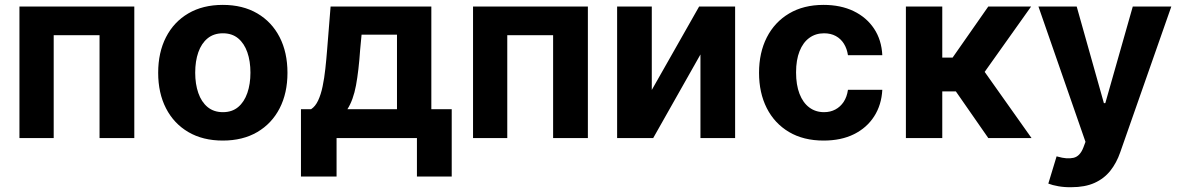

<svg xmlns="http://www.w3.org/2000/svg" viewBox="-20 -573 4899 797"><path d="M60.7 0V-545.9H537.5V0H393.2V-426.8H202.9V0Z M904.8 10.5Q822 10.5 761.8 -24.8Q701.6 -60.1 669.1 -123.4Q636.6 -186.7 636.6 -270.7Q636.6 -355.3 669.1 -418.7Q701.6 -482.1 761.8 -517.4Q822 -552.7 904.8 -552.7Q987.8 -552.7 1048 -517.4Q1108.2 -482.1 1140.8 -418.7Q1173.3 -355.3 1173.3 -270.7Q1173.3 -186.7 1140.8 -123.4Q1108.2 -60.1 1048 -24.8Q987.8 10.5 904.8 10.5ZM905.4 -107.4Q943.3 -107.4 968.6 -128.6Q993.8 -149.8 1006.7 -187Q1019.6 -224.1 1019.6 -271.3Q1019.6 -319.1 1006.7 -356Q993.8 -392.8 968.6 -413.8Q943.3 -434.8 905.4 -434.8Q867.4 -434.8 841.7 -413.8Q816.1 -392.8 803.2 -356Q790.3 -319.1 790.3 -271.3Q790.3 -224.1 803.2 -187Q816.1 -149.8 841.7 -128.6Q867.4 -107.4 905.4 -107.4Z M1229.3 159.8V-119.7H1271.3Q1289.1 -131.2 1300.6 -155.9Q1312.2 -180.6 1319.2 -214.5Q1326.3 -248.4 1330.5 -287.6Q1334.8 -326.8 1337.9 -366.6L1352.3 -545.9H1770.5V-119.7H1855.1V159.8H1710.7V0H1377.1V159.8ZM1422.1 -119.7H1627.9V-429.1H1480.9L1475 -366.6Q1469 -279.4 1457.8 -218.7Q1446.5 -157.9 1422.1 -119.7Z M1943.6 0V-545.9H2420.3V0H2276V-426.8H2085.7V0Z M2685.6 -199.6 2882.1 -545.9H3031.5V0H2887.6V-346.9L2691.5 0H2541.7V-545.9H2685.6Z M3398.9 10.5Q3315.1 10.5 3255 -25.2Q3194.9 -61 3162.8 -124.4Q3130.8 -187.7 3130.8 -270.7Q3130.8 -354.5 3163.1 -417.9Q3195.5 -481.3 3255.6 -517Q3315.7 -552.7 3398.5 -552.7Q3469.9 -552.7 3523.5 -526.8Q3577.1 -500.9 3608.3 -454Q3639.5 -407 3642.5 -343.8H3499.9Q3495.9 -371 3483.1 -391.5Q3470.3 -412 3449.5 -423.4Q3428.7 -434.8 3400.7 -434.8Q3365.6 -434.8 3339.6 -415.8Q3313.5 -396.9 3299 -360.5Q3284.5 -324.2 3284.5 -272.5Q3284.5 -220.6 3298.8 -183.6Q3313.1 -146.6 3339.3 -127Q3365.4 -107.4 3400.7 -107.4Q3426.9 -107.4 3447.6 -118.5Q3468.4 -129.5 3482.1 -150.2Q3495.8 -171 3499.9 -200.2H3642.5Q3639.2 -137.5 3608.7 -90Q3578.3 -42.5 3525 -16Q3471.8 10.5 3398.9 10.5Z M3740.4 0V-545.9H3891.4V-333.8H3934.2L4082.4 -545.9H4260.2L4067.4 -274.6L4261.9 0H4082.4L3947.8 -193.6H3891.4V0Z M4427.1 204.1Q4398.3 204.6 4373.2 200.1Q4348.1 195.7 4331.6 189.1L4366 76L4371.1 77.3Q4409 88.3 4436.1 82.1Q4463.2 76 4477.3 38.9L4485.9 15.8L4290.6 -545.9H4449.4L4562.3 -144.9H4568.2L4682.2 -545.9H4842.2L4630.1 59.2Q4615 103.1 4589 135.8Q4563 168.5 4523.3 186.3Q4483.7 204.1 4427.1 204.1Z"/></svg>

Font: Inter V
Style: 
Weight: 400
Designer: Rasmus Andersson
Foundry: rsms
Version: Version 4.000;git-a3f224843